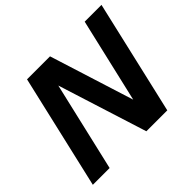

<svg xmlns="http://www.w3.org/2000/svg" viewBox="-161 -910 1116 1116"><g transform="rotate(-45 397.0 -352.0)"><path d="M535 -184 656 -704H794L631 0H459L285 -550L157 0H19L182 -704H371Z"/></g></svg>

Font: CBA Beacon Sans Extra Bold
Style: Italic
Weight: 800
Italic angle: -13°
Designer: Wei Huang
Foundry: Wei Huang
Version: Version 1.002